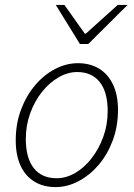

<svg xmlns="http://www.w3.org/2000/svg" viewBox="-20 -749 544 781"><path d="M206 12Q156 12 119.5 -10.5Q83 -33 63.5 -75.5Q44 -118 44 -178Q44 -246 65.5 -303Q87 -360 123 -402.5Q159 -445 204.5 -468.5Q250 -492 297 -492Q347 -492 383.5 -469.5Q420 -447 440 -404.5Q460 -362 460 -302Q460 -235 438.5 -177.5Q417 -120 381 -78Q345 -36 299.5 -12Q254 12 206 12ZM210 -24Q249 -24 286 -45.5Q323 -67 352.5 -105Q382 -143 400 -192Q418 -241 418 -297Q418 -375 385.5 -415.5Q353 -456 294 -456Q256 -456 218.5 -434.5Q181 -413 151 -375.5Q121 -338 103 -288.5Q85 -239 85 -184Q85 -106 117.5 -65Q150 -24 210 -24ZM305 -570 207 -729H242L325 -612H329L459 -729H499L339 -570Z"/></svg>

Font: Source Sans 3 Light
Style: Italic
Weight: 300
Italic angle: -11°
Designer: Paul D. Hunt
Foundry: Adobe
Version: Version 3.046;hotconv 1.0.118;makeotfexe 2.5.65603